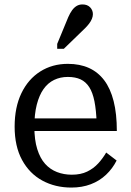

<svg xmlns="http://www.w3.org/2000/svg" viewBox="-20 -835 589 866"><path d="M135 -263Q135 -204 148 -162.5Q161 -121 183.5 -96Q206 -71 237 -59Q268 -47 304 -47Q344 -47 373 -61Q402 -75 423 -98Q444 -121 459 -147L506 -111Q488 -75 458.5 -47Q429 -19 389.5 -4Q350 11 302 11Q229 11 171 -20.5Q113 -52 79.5 -113.5Q46 -175 46 -264Q46 -351 76.5 -414.5Q107 -478 161.5 -512.5Q216 -547 286 -547Q340 -547 381 -528.5Q422 -510 450 -473Q478 -436 492.5 -379Q507 -322 507 -244H115V-301H441L416 -279Q414 -338 406 -378Q398 -418 382.5 -442Q367 -466 343.5 -477Q320 -488 286 -488Q252 -488 224 -474.5Q196 -461 176.5 -433.5Q157 -406 146 -363.5Q135 -321 135 -263ZM288 -758Q296 -776 305 -788.5Q314 -801 325.5 -808Q337 -815 352 -815Q374 -815 386.5 -802Q399 -789 399 -771Q399 -761 394.5 -750Q390 -739 382 -728.5Q374 -718 364 -708L268 -615H238V-637Z"/></svg>

Font: Roboto Serif 20pt SemiCondensed
Style: Regular
Weight: 400
Width: 4
Version: Version 1.008